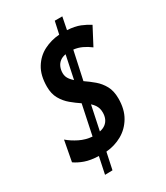

<svg xmlns="http://www.w3.org/2000/svg" viewBox="-201 -845 856 990"><g transform="rotate(-30 226.5 -350.0)"><path d="M122.1 59.1 143.1 -41Q95.2 -42.5 62.7 -54Q30.3 -65.4 6.8 -82L29.8 -204.1Q56.2 -181.6 91.1 -164.3Q126 -147 165 -144L202.1 -320.8Q176.3 -337.9 150.1 -359.6Q124 -381.3 106.9 -411.4Q89.8 -441.4 89.8 -483.9Q89.8 -551.3 116.5 -594.5Q143.1 -637.7 186.3 -659.7Q229.5 -681.6 278.8 -685.1L294.9 -758.8H339.8L325.2 -685.1Q371.1 -682.1 400.4 -670.2Q429.7 -658.2 453.1 -643.1L398.9 -540Q376.5 -557.1 352.8 -568.1Q329.1 -579.1 303.2 -582L267.1 -415Q294.4 -396.5 320.1 -374.8Q345.7 -353 362.3 -322.8Q378.9 -292.5 378.9 -248Q378.9 -183.1 352.5 -138.7Q326.2 -94.2 283 -69.8Q239.7 -45.4 188 -41L167 58.1ZM210.9 -147.9Q231.4 -151.9 245.4 -162.6Q259.3 -173.3 266.1 -189.2Q272.9 -205.1 272.9 -225.1Q272.9 -238.8 269.8 -249.8Q266.6 -260.7 259.8 -271Q252.9 -281.2 241.2 -292ZM228 -443.8 256.8 -581.1Q235.8 -577.6 222.2 -566.9Q208.5 -556.2 201.7 -540Q194.8 -523.9 194.8 -503.9Q194.8 -493.2 198.2 -483.2Q201.7 -473.1 209.2 -463.6Q216.8 -454.1 228 -443.8Z"/></g></svg>

Font: Open Sans Condensed
Style: Italic
Weight: 400
Width: 3
Italic angle: -12°
Designer: Monotype Design Team
Foundry: Monotype Imaging Inc.
Version: Version 3.000